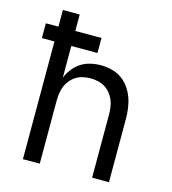

<svg xmlns="http://www.w3.org/2000/svg" viewBox="-109 -825 819 914"><g transform="rotate(15 300.0 -367.5)"><path d="M88 0V-580H26V-653H88V-735H171V-654H300V-580H171V-424Q181 -448 197 -468.5Q213 -489 234 -502.5Q255 -516 280.5 -522Q306 -528 332 -528Q358 -528 384.5 -521.5Q411 -515 433 -500Q455 -485 471 -462.5Q487 -440 496 -415Q505 -390 508.5 -363.5Q512 -337 512 -310V0H429V-310Q429 -328 426.5 -346.5Q424 -365 417 -382Q410 -399 398 -413.5Q386 -428 370.5 -437.5Q355 -447 336.5 -451Q318 -455 300 -455Q282 -455 263.5 -451Q245 -447 229.5 -437.5Q214 -428 202 -413.5Q190 -399 183 -382Q176 -365 173.5 -346.5Q171 -328 171 -310V0Z"/></g></svg>

Font: Iosevka Meiseki Sans
Style: Regular
Weight: 400
Monospace: yes
Designer: Belleve Invis
Foundry: Belleve Invis
Version: Version 11.2.6; ttfautohint (v1.8.4)